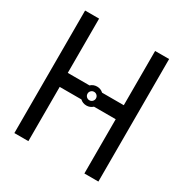

<svg xmlns="http://www.w3.org/2000/svg" viewBox="-164 -825 906 950"><g transform="rotate(30 289.5 -350.0)"><path d="M50 -700V0H130V-310H254Q269 -296 290 -296Q311 -296 326 -310H450V0H530V-700H450V-390H326Q311 -404 290 -404Q269 -404 254 -390H130V-700ZM273 -367Q280 -374 290 -374Q300 -374 307 -367Q314 -360 314 -350Q314 -340 307 -333Q300 -326 290 -326Q280 -326 273 -333Q266 -340 266 -350Q266 -360 273 -367Z"/></g></svg>

Font: Sakbunderan
Style: Regular
Weight: 400
Version: Version 1.00